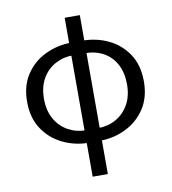

<svg xmlns="http://www.w3.org/2000/svg" viewBox="-88 -698 855 953"><g transform="rotate(-10 340.0 -221.5)"><path d="M302 178.5V-622.4H378.4V178.5ZM311.7 9.3Q242.5 8.9 181.6 -20.5Q120.7 -49.8 83.3 -106.2Q45.9 -162.6 45.9 -243.7Q45.9 -324.8 83.3 -380.8Q120.7 -436.9 181.6 -465.9Q242.5 -495 311.7 -495.4L308 -431.8Q259.6 -431.5 219.1 -409.1Q178.5 -386.7 154.7 -344.6Q130.9 -302.5 130.9 -243.7Q130.9 -184.9 154.7 -142.5Q178.5 -100.1 219.1 -77.4Q259.6 -54.6 308 -54.3ZM368.7 9.3 372.4 -54.3Q421.4 -54.6 461.6 -77.4Q501.8 -100.1 525.6 -142.5Q549.5 -184.9 549.5 -243.7Q549.5 -302.5 526.9 -344.6Q504.4 -386.7 464.2 -409.1Q424 -431.5 372.4 -431.8L368.7 -495.4Q440.4 -495 500.6 -465.9Q560.9 -436.9 597.7 -380.8Q634.5 -324.8 634.5 -243.7Q634.5 -162.6 597 -106.2Q559.6 -49.8 499 -20.5Q438.5 8.9 368.7 9.3Z"/></g></svg>

Font: Source Sans 3 Variable
Style: Regular
Weight: 200
Designer: Paul D. Hunt
Foundry: Adobe Systems Incorporated
Version: Version 3.026